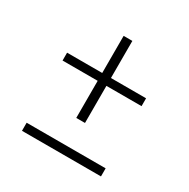

<svg xmlns="http://www.w3.org/2000/svg" viewBox="-126 -645 752 762"><g transform="rotate(30 250.0 -264.0)"><path d="M230 -152V-322H69V-358H230V-528H270V-358H431V-322H270V-152ZM69 0V-37H431V0Z"/></g></svg>

Font: Zed Sans Extralight
Style: Regular
Weight: 200
Designer: Belleve Invis
Foundry: Belleve Invis
Version: Version 1.0.0; ttfautohint (v1.8.4)